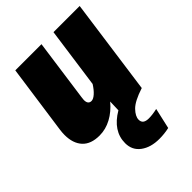

<svg xmlns="http://www.w3.org/2000/svg" viewBox="-226 -643 1006 1006"><g transform="rotate(-45 277.0 -140.0)"><path d="M347 106Q347 139 390 139Q417 139 452 131L426 246Q391 254 353 254Q290 254 250 224.5Q210 195 210 143Q210 53 307 -4L309 -67Q275 -26 232.5 -3Q190 20 144 20Q80 20 48 -15Q16 -50 16 -112Q16 -130 19 -151L73 -534H267L219 -189Q217 -175 217 -170Q217 -138 242 -138Q256 -138 274 -154Q292 -170 309 -197L356 -534H550L476 0Q402 24 374.5 52.5Q347 81 347 106Z"/></g></svg>

Font: Fira Sans Black
Style: Italic
Weight: 900
Italic angle: -8°
Designer: Carrois Corporate & Edenspiekermann AG
Foundry: Carrois Corporate GbR & Edenspiekermann AG
Version: Version 4.203